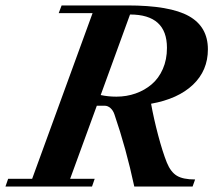

<svg xmlns="http://www.w3.org/2000/svg" viewBox="-42 -683 812 703"><path d="M-22 0 -12.2 -28.3H75.7L296.9 -634.8H172.9L183.6 -663.1H424.3Q580.1 -663.1 649.7 -624Q719.2 -585 719.2 -502.4Q719.2 -424.8 664.6 -372.8Q609.9 -320.8 511.2 -303.2Q521 -248.5 537.1 -187.7Q553.2 -127 568.8 -87.9Q583 -53.2 605.5 -39.6Q627.9 -25.9 672.4 -25.9L663.1 0H449.7Q419.9 -139.2 377 -264.2Q372.1 -278.8 362.3 -287.4Q352.5 -295.9 341.3 -295.9H312.5L214.8 -28.3H304.7L294.9 0ZM569.3 -507.8Q569.3 -629.9 434.1 -629.9L326.7 -335Q353.5 -329.1 384.3 -329.1Q421.4 -329.1 454.6 -340.8Q487.8 -352.5 513.4 -374.3Q539.1 -396 554.2 -430.4Q569.3 -464.8 569.3 -507.8Z"/></svg>

Font: Elstob
Style: Bold Italic
Weight: 700
Italic angle: -20°
Designer: Peter S. Baker
Version: Version 1.015